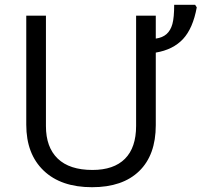

<svg xmlns="http://www.w3.org/2000/svg" viewBox="-20 -780 850 810"><path d="M637.2 -713.9V-617.2Q665.5 -621.1 682.6 -636.2Q699.7 -651.4 707.3 -678.7Q714.8 -706.1 714.8 -759.8H803.2L810.1 -749Q793.9 -660.2 752 -615.2Q710 -570.3 637.2 -558.1V-252Q637.2 -126 567.1 -58.1Q497.1 9.8 368.2 9.8Q237.3 9.8 164.1 -60.3Q90.8 -130.4 90.8 -253.9V-713.9H173.8V-248Q173.8 -158.7 223.6 -110.8Q273.4 -63 370.1 -63Q460 -63 507.1 -110.1Q554.2 -157.2 554.2 -249V-713.9Z"/></svg>

Font: XL-Viking
Style: Regular
Weight: 400
Foundry: Ascender Corporation
Version: Version 1.10 March 23, 2015